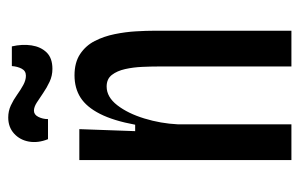

<svg xmlns="http://www.w3.org/2000/svg" viewBox="-154 -592 745 478"><g transform="rotate(-90 219.0 -352.5)"><path d="M60 0V-351V-528H137L132 -389H148Q158 -443 175 -476.5Q192 -510 215.5 -525Q239 -540 271 -540Q303 -540 324 -526Q345 -512 356.5 -489.5Q368 -467 373.5 -440Q379 -413 380.5 -387Q382 -361 382 -341V0H293V-330Q293 -349 292 -371.5Q291 -394 286.5 -414Q282 -434 272 -447Q262 -460 243 -460Q217 -460 196.5 -433.5Q176 -407 163.5 -366Q151 -325 149 -283V0ZM287 -595Q270 -595 255 -602Q240 -609 227 -618Q214 -627 203 -634Q192 -641 183 -641Q173 -641 167.5 -630Q162 -619 162 -606H112Q102 -631 106 -653.5Q110 -676 126 -690.5Q142 -705 166 -705Q182 -705 196 -698.5Q210 -692 222.5 -683Q235 -674 247 -667.5Q259 -661 270 -661Q282 -661 287.5 -671.5Q293 -682 294 -696H343Q349 -670 345.5 -647Q342 -624 328 -609.5Q314 -595 287 -595Z"/></g></svg>

Font: Bricolage Grotesque Condensed
Style: Regular
Weight: 400
Width: 3
Designer: Mathieu Triay
Foundry: Atelier Triay
Version: Version 1.000;gftools[0.9.30]